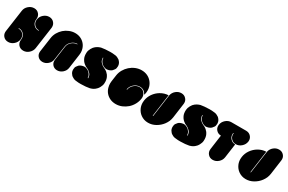

<svg xmlns="http://www.w3.org/2000/svg" viewBox="184 -2539 6231 4153"><g transform="rotate(30 3300.0 -462.0)"><path d="M830.1 -738.3Q803.7 -553.7 752 -185.5Q740.2 -111.3 679.7 -57.6Q619.1 -3.9 543.9 -3.9Q467.8 -3.9 421.9 -56.6Q376 -110.4 386.7 -185.5Q397.5 -265.6 349.6 -322.3Q301.8 -378.9 222.7 -379.9Q221.7 -379.9 221.7 -379.9Q220.7 -379.9 219.7 -379.9Q218.8 -376 217.8 -368.2Q293.9 -368.2 339.8 -314.5Q384.8 -261.7 375 -185.5Q363.3 -111.3 302.7 -57.6Q242.2 -3.9 167 -3.9Q90.8 -3.9 44.9 -56.6Q7.8 -100.6 7.8 -158.2Q7.8 -171.9 9.8 -185.5Q36.1 -370.1 87.9 -738.3Q98.6 -813.5 159.2 -866.2Q219.7 -919.9 295.9 -919.9Q371.1 -919.9 416 -866.2Q461.9 -813.5 452.1 -738.3Q440.4 -658.2 488.3 -601.6Q536.1 -545.9 614.3 -543.9Q615.2 -543.9 616.2 -543.9Q617.2 -543.9 618.2 -543.9Q618.2 -547.9 620.1 -555.7Q544.9 -555.7 499 -609.4Q453.1 -662.1 463.9 -738.3Q474.6 -813.5 535.2 -866.2Q595.7 -919.9 671.9 -919.9Q747.1 -919.9 793 -866.2Q831.1 -822.3 831.1 -762.7Q831.1 -750 830.1 -738.3Z M921.9 -536.1Q932.6 -611.3 969.7 -676.8Q1007.8 -742.2 1062.5 -791Q1118.2 -839.8 1188.5 -868.2Q1257.8 -897.5 1333 -897.5Q1408.2 -897.5 1469.7 -869.1Q1531.2 -840.8 1573.2 -791Q1615.2 -742.2 1633.8 -676.8Q1646.5 -633.8 1646.5 -586.9Q1646.5 -562.5 1642.6 -536.1Q1626 -417 1592.8 -178.7Q1582 -105.5 1523.4 -53.7Q1463.9 -2 1390.6 -2Q1317.4 -2 1272.5 -53.7Q1228.5 -105.5 1238.3 -178.7Q1254.9 -299.8 1289.1 -540Q1302.7 -609.4 1360.4 -658.2Q1418 -707 1489.3 -707Q1489.3 -710.9 1491.2 -717.8Q1417 -717.8 1355.5 -667Q1293.9 -616.2 1278.3 -543Q1260.7 -420.9 1225.6 -177.7Q1215.8 -104.5 1156.2 -52.7Q1097.7 -1 1023.4 -1Q950.2 -1 905.3 -52.7Q869.1 -95.7 869.1 -152.3Q869.1 -165 871.1 -177.7Q887.7 -296.9 921.9 -536.1Z M2401.4 -406.2Q2403.3 -400.4 2408.2 -386.7Q2413.1 -373 2416 -354.5Q2422.9 -319.3 2419.9 -268.6Q2417 -217.8 2386.7 -163.1Q2371.1 -133.8 2351.6 -111.3Q2332 -89.8 2312.5 -74.2Q2275.4 -45.9 2243.2 -35.2Q2211.9 -24.4 2201.2 -21.5Q2184.6 -16.6 2104.5 -7.8Q2048.8 -2 1985.4 -2Q1957 -2 1927.7 -2.9Q1831.1 -6.8 1794.9 -28.3Q1758.8 -49.8 1755.9 -50.8Q1754.9 -50.8 1750 -55.7Q1744.1 -59.6 1736.3 -67.4Q1721.7 -82 1704.1 -110.4Q1687.5 -137.7 1684.6 -177.7Q1684.6 -187.5 1684.6 -196.3Q1684.6 -245.1 1706.1 -275.4Q1731.4 -309.6 1740.2 -318.4Q1743.2 -321.3 1752.9 -329.1Q1762.7 -335.9 1778.3 -344.7Q1805.7 -359.4 1850.6 -366.2Q1894.5 -373 1946.3 -345.7Q1973.6 -332 1992.2 -313.5Q2010.7 -295.9 2022.5 -277.3Q2043.9 -243.2 2045.9 -215.8Q2048.8 -189.5 2048.8 -189.5Q2053.7 -189.5 2061.5 -189.5Q2057.6 -266.6 2021.5 -300.8Q1986.3 -335.9 1968.8 -346.7Q1945.3 -362.3 1933.6 -366.2Q1920.9 -369.1 1890.6 -385.7Q1870.1 -397.5 1847.7 -417Q1825.2 -435.5 1803.7 -462.9Q1791 -481.4 1783.2 -496.1Q1775.4 -510.7 1772.5 -518.6Q1769.5 -525.4 1764.6 -538.1Q1760.7 -551.8 1756.8 -570.3Q1750 -605.5 1752.9 -656.2Q1755.9 -707 1786.1 -761.7Q1816.4 -817.4 1854.5 -845.7Q1893.6 -875 1924.8 -887.7Q1941.4 -894.5 1954.1 -898.4Q1965.8 -902.3 1971.7 -904.3Q1988.3 -908.2 2068.4 -917Q2124 -922.9 2188.5 -922.9Q2215.8 -922.9 2246.1 -921.9Q2342.8 -918 2378.9 -896.5Q2415 -876 2418 -874Q2418.9 -874 2424.8 -870.1Q2429.7 -865.2 2437.5 -857.4Q2453.1 -842.8 2469.7 -815.4Q2486.3 -788.1 2489.3 -747.1Q2489.3 -737.3 2489.3 -729.5Q2489.3 -679.7 2467.8 -650.4Q2442.4 -615.2 2433.6 -607.4Q2430.7 -603.5 2420.9 -596.7Q2411.1 -588.9 2395.5 -581.1Q2368.2 -565.4 2324.2 -558.6Q2280.3 -551.8 2227.5 -579.1Q2200.2 -593.8 2181.6 -611.3Q2163.1 -628.9 2151.4 -647.5Q2129.9 -681.6 2127.9 -709Q2125 -736.3 2125 -736.3Q2121.1 -736.3 2113.3 -736.3Q2117.2 -659.2 2153.3 -624Q2188.5 -588.9 2206.1 -578.1Q2229.5 -563.5 2241.2 -559.6Q2253.9 -555.7 2284.2 -539.1Q2304.7 -527.3 2327.1 -508.8Q2349.6 -489.3 2371.1 -461.9Q2382.8 -444.3 2390.6 -428.7Q2398.4 -414.1 2401.4 -406.2Z M3133.8 -114.3Q3075.2 -63.5 3002.9 -33.2Q2930.7 -3.9 2852.5 -3.9Q2774.4 -3.9 2710 -33.2Q2645.5 -63.5 2602.5 -114.3Q2558.6 -165 2540 -237.3Q2527.3 -283.2 2527.3 -332Q2527.3 -359.4 2531.2 -387.7Q2539.1 -440.4 2553.7 -544.9Q2564.5 -622.1 2603.5 -690.4Q2642.6 -758.8 2700.2 -809.6Q2758.8 -861.3 2831.1 -890.6Q2903.3 -919.9 2980.5 -919.9Q3058.6 -919.9 3123 -890.6Q3186.5 -861.3 3230.5 -809.6Q3274.4 -758.8 3294.9 -691.4Q3307.6 -647.5 3307.6 -600.6Q3307.6 -573.2 3303.7 -544.9Q3300.8 -529.3 3296.9 -514.6Q3292 -499 3285.2 -486.3Q3267.6 -534.2 3224.6 -563.5Q3182.6 -592.8 3125 -592.8Q3044.9 -592.8 2978.5 -535.2Q2913.1 -477.5 2901.4 -396.5Q2905.3 -396.5 2913.1 -396.5Q2924.8 -472.7 2986.3 -526.4Q3047.9 -581.1 3124 -581.1Q3200.2 -581.1 3246.1 -522.5Q3292 -464.8 3281.2 -387.7Q3270.5 -309.6 3231.4 -237.3Q3191.4 -165 3133.8 -114.3Z M4077.1 -377Q4069.3 -324.2 4048.8 -274.4Q4027.3 -225.6 3995.1 -182.6Q3935.5 -103.5 3846.7 -53.7Q3758.8 -3.9 3660.2 -3.9Q3607.4 -3.9 3561.5 -18.6Q3514.6 -34.2 3476.6 -61.5Q3406.2 -111.3 3370.1 -195.3Q3344.7 -255.9 3344.7 -324.2Q3344.7 -349.6 3348.6 -377Q3362.3 -472.7 3418.9 -553.7Q3475.6 -633.8 3557.6 -682.6Q3601.6 -709 3651.4 -724.6Q3701.2 -739.3 3752 -741.2Q3726.6 -556.6 3674.8 -186.5Q3678.7 -186.5 3686.5 -186.5Q3712.9 -375 3765.6 -750Q3780.3 -821.3 3839.8 -871.1Q3898.4 -919.9 3971.7 -919.9Q4046.9 -919.9 4091.8 -866.2Q4129.9 -823.2 4128.9 -764.6Q4128.9 -752 4127 -738.3Q4110.4 -617.2 4077.1 -377Z M4883.8 -406.2Q4885.7 -400.4 4890.6 -386.7Q4895.5 -373 4898.4 -354.5Q4905.3 -319.3 4902.3 -268.6Q4899.4 -217.8 4869.1 -163.1Q4853.5 -133.8 4834 -111.3Q4814.5 -89.8 4794.9 -74.2Q4757.8 -45.9 4725.6 -35.2Q4694.3 -24.4 4683.6 -21.5Q4667 -16.6 4586.9 -7.8Q4531.2 -2 4467.8 -2Q4439.5 -2 4410.2 -2.9Q4313.5 -6.8 4277.3 -28.3Q4241.2 -49.8 4238.3 -50.8Q4237.3 -50.8 4232.4 -55.7Q4226.6 -59.6 4218.8 -67.4Q4204.1 -82 4186.5 -110.4Q4169.9 -137.7 4167 -177.7Q4167 -187.5 4167 -196.3Q4167 -245.1 4188.5 -275.4Q4213.9 -309.6 4222.7 -318.4Q4225.6 -321.3 4235.4 -329.1Q4245.1 -335.9 4260.7 -344.7Q4288.1 -359.4 4333 -366.2Q4377 -373 4428.7 -345.7Q4456.1 -332 4474.6 -313.5Q4493.2 -295.9 4504.9 -277.3Q4526.4 -243.2 4528.3 -215.8Q4531.2 -189.5 4531.2 -189.5Q4536.1 -189.5 4543.9 -189.5Q4540 -266.6 4503.9 -300.8Q4468.8 -335.9 4451.2 -346.7Q4427.7 -362.3 4416 -366.2Q4403.3 -369.1 4373 -385.7Q4352.5 -397.5 4330.1 -417Q4307.6 -435.5 4286.1 -462.9Q4273.4 -481.4 4265.6 -496.1Q4257.8 -510.7 4254.9 -518.6Q4252 -525.4 4247.1 -538.1Q4243.2 -551.8 4239.3 -570.3Q4232.4 -605.5 4235.4 -656.2Q4238.3 -707 4268.6 -761.7Q4298.8 -817.4 4336.9 -845.7Q4376 -875 4407.2 -887.7Q4423.8 -894.5 4436.5 -898.4Q4448.2 -902.3 4454.1 -904.3Q4470.7 -908.2 4550.8 -917Q4606.4 -922.9 4670.9 -922.9Q4698.2 -922.9 4728.5 -921.9Q4825.2 -918 4861.3 -896.5Q4897.5 -876 4900.4 -874Q4901.4 -874 4907.2 -870.1Q4912.1 -865.2 4919.9 -857.4Q4935.5 -842.8 4952.1 -815.4Q4968.8 -788.1 4971.7 -747.1Q4971.7 -737.3 4971.7 -729.5Q4971.7 -679.7 4950.2 -650.4Q4924.8 -615.2 4916 -607.4Q4913.1 -603.5 4903.3 -596.7Q4893.6 -588.9 4877.9 -581.1Q4850.6 -565.4 4806.6 -558.6Q4762.7 -551.8 4710 -579.1Q4682.6 -593.8 4664.1 -611.3Q4645.5 -628.9 4633.8 -647.5Q4612.3 -681.6 4610.4 -709Q4607.4 -736.3 4607.4 -736.3Q4603.5 -736.3 4595.7 -736.3Q4599.6 -659.2 4635.7 -624Q4670.9 -588.9 4688.5 -578.1Q4711.9 -563.5 4723.6 -559.6Q4736.3 -555.7 4766.6 -539.1Q4787.1 -527.3 4809.6 -508.8Q4832 -489.3 4853.5 -461.9Q4865.2 -444.3 4873 -428.7Q4880.9 -414.1 4883.8 -406.2Z M5746.1 -733.4Q5734.4 -658.2 5673.8 -604.5Q5613.3 -550.8 5538.1 -550.8Q5462.9 -551.8 5417 -605.5Q5371.1 -658.2 5381.8 -734.4Q5377.9 -734.4 5370.1 -734.4Q5358.4 -655.3 5405.3 -598.6Q5453.1 -542 5530.3 -540Q5514.6 -422.9 5481.4 -190.4Q5470.7 -115.2 5410.2 -61.5Q5349.6 -7.8 5273.4 -7.8Q5198.2 -7.8 5153.3 -61.5Q5107.4 -115.2 5118.2 -190.4Q5134.8 -310.5 5168 -550.8Q5092.8 -551.8 5046.9 -605.5Q5009.8 -648.4 5009.8 -707Q5009.8 -719.7 5011.7 -734.4Q5022.5 -808.6 5083 -862.3Q5143.6 -916 5219.7 -916Q5342.8 -916 5589.8 -916Q5665 -915 5710 -862.3Q5748 -818.4 5748 -760.7Q5748 -747.1 5746.1 -733.4Z M6517.6 -377Q6509.8 -324.2 6489.3 -274.4Q6467.8 -225.6 6435.5 -182.6Q6376 -103.5 6287.1 -53.7Q6199.2 -3.9 6100.6 -3.9Q6047.9 -3.9 6002 -18.6Q5955.1 -34.2 5917 -61.5Q5846.7 -111.3 5810.5 -195.3Q5785.2 -255.9 5785.2 -324.2Q5785.2 -349.6 5789.1 -377Q5802.7 -472.7 5859.4 -553.7Q5916 -633.8 5998 -682.6Q6042 -709 6091.8 -724.6Q6141.6 -739.3 6192.4 -741.2Q6167 -556.6 6115.2 -186.5Q6119.1 -186.5 6127 -186.5Q6153.3 -375 6206.1 -750Q6220.7 -821.3 6280.3 -871.1Q6338.9 -919.9 6412.1 -919.9Q6487.3 -919.9 6532.2 -866.2Q6570.3 -823.2 6569.3 -764.6Q6569.3 -752 6567.4 -738.3Q6550.8 -617.2 6517.6 -377Z"/></g></svg>

Font: Superfatty Italic
Style: Italic
Weight: 400
Version: Version 1.0